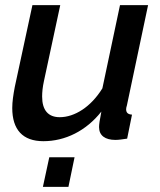

<svg xmlns="http://www.w3.org/2000/svg" viewBox="-20 -543 626 752"><path d="M28 -120C28 -35 69 10 150 10C235 10 317 -30 377 -106C370 -70 368 -56 368 -45C368 -12 392 5 432 5C444 5 458 3 478 0L497 -94C482 -95 474 -101 474 -115C474 -119 475 -124 477 -130L560 -523H450L381 -197C336 -124 272 -84 214 -84C169 -84 145 -111 145 -165C145 -182 147 -202 152 -225L216 -523H107L38 -203C32 -172 28 -144 28 -120ZM148 189H248L272 73H173Z"/></svg>

Font: FIGSv2-sans-serif SmBold Italic
Style: Regular
Weight: 600
Italic angle: -12°
Designer: Matt McInerney, Pablo Impallari, Rodrigo Fuenzalida
Foundry: Matt McInerney, Pablo Impallari, Rodrigo Fuenzalida
Version: Version 4.020;hotconv 1.0.109;makeotfexe 2.5.65596